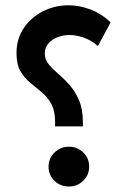

<svg xmlns="http://www.w3.org/2000/svg" viewBox="-20 -696 471 716"><path d="M41.5 -497.6Q41.5 -550.8 68.6 -591.1Q95.7 -631.3 140.1 -653.8Q184.6 -676.3 235.8 -676.3Q275.4 -676.3 316.2 -661.1Q356.9 -646 392.6 -612.8L345.2 -524.4Q319.8 -545.9 292.5 -555.7Q265.1 -565.4 240.2 -565.4Q201.7 -565.4 174.3 -546.4Q147 -527.3 147 -496.1Q147 -474.1 161.4 -456.5Q175.8 -439 197 -420.9Q218.3 -402.8 239.3 -379.2Q260.3 -355.5 274.7 -322Q289.1 -288.6 289.1 -240.2V-224.6H185.5V-240.2Q185.5 -283.2 170.9 -309.1Q156.2 -335 135 -352.5Q113.8 -370.1 92.3 -387.7Q70.8 -405.3 56.2 -430.7Q41.5 -456.1 41.5 -497.6ZM161.1 -74.7Q161.1 -106 183.3 -127.4Q205.6 -148.9 236.8 -148.9Q268.6 -148.9 290.5 -127.4Q312.5 -106 312.5 -74.7Q312.5 -43.5 290.5 -22Q268.6 -0.5 236.8 -0.5Q205.1 -0.5 183.1 -21.7Q161.1 -43 161.1 -74.7Z"/></svg>

Font: Vazirmatn FD NL Medium
Style: Regular
Weight: 500
Designer: Saber Rastikerdar
Foundry: Saber Rastikerdar
Version: Version 33.003